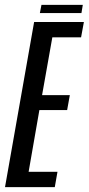

<svg xmlns="http://www.w3.org/2000/svg" viewBox="-52 -765 362 785"><path d="M-31.5 0H172L183 -62.5H65L109 -315H222.5L233.5 -376H120L162 -612.5H279.5L291 -675H87.5ZM111 -711.5H281L286.5 -745H117.5Z"/></svg>

Font: Anybody ExtraCondensed
Style: Italic
Weight: 400
Width: 2
Italic angle: -10°
Version: Version 1.113;gftools[0.9.25]